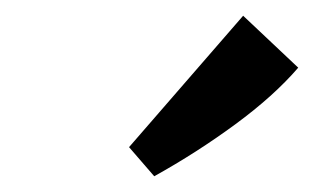

<svg xmlns="http://www.w3.org/2000/svg" viewBox="-20 -687 404 244"><path d="M144 -500 289 -667 359 -601Q328 -565 279 -529Q230 -493 176 -463Z"/></svg>

Font: Rasa
Style: Bold Italic
Weight: 700
Italic angle: -7.10001°
Designer: Anna Giedrys (Yrsa+Rasa design), David Brezina (Yrsa art-direction, Rasa art-direction, design)
Foundry: Rosetta Type Foundry
Version: Version 2.004